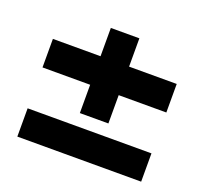

<svg xmlns="http://www.w3.org/2000/svg" viewBox="-97 -778 793 746"><g transform="rotate(20 300.0 -404.5)"><path d="M359 -313H241V-430H44V-548H241V-665H359V-548H556V-430H359ZM556 -144H44V-261H556Z"/></g></svg>

Font: Tanohe Sans SemiBold
Style: Regular
Weight: 600
Designer: Village Type and Design LLC & Cristiano Sobral
Foundry: Cooper Hewitt Smithsonian Design Museum
Version: Version 1.00;September 29, 2021;FontCreator 13.0.0.2655 64-b